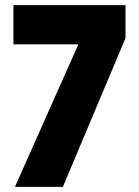

<svg xmlns="http://www.w3.org/2000/svg" viewBox="-20 -725 538 745"><path d="M38 0 313 -618 316 -553H32V-705H467V-577L224 0Z"/></svg>

Font: Nunito Sans 7pt Condensed Black
Style: Regular
Weight: 900
Width: 3
Designer: Vernon Adams
Foundry: Vernon Adams
Version: Version 3.101;gftools[0.9.27]